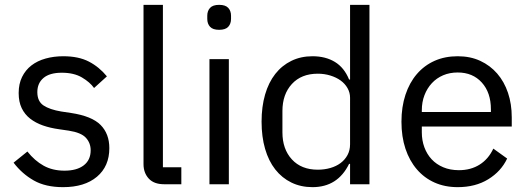

<svg xmlns="http://www.w3.org/2000/svg" viewBox="-20 -760 2178 792"><path d="M240 12Q168 12 119.5 -15.5Q71 -43 36 -89L93 -135Q123 -97 160 -76.5Q197 -56 246 -56Q297 -56 325.5 -78Q354 -100 354 -140Q354 -170 334.5 -191.5Q315 -213 264 -221L223 -227Q187 -232 157 -242.5Q127 -253 104.5 -270.5Q82 -288 69.5 -314Q57 -340 57 -376Q57 -414 71 -442.5Q85 -471 109.5 -490Q134 -509 168 -518.5Q202 -528 241 -528Q304 -528 346.5 -506Q389 -484 421 -445L368 -397Q351 -421 318 -440.5Q285 -460 235 -460Q185 -460 159.5 -438.5Q134 -417 134 -380Q134 -342 159.5 -325Q185 -308 233 -300L273 -294Q359 -281 395 -244.5Q431 -208 431 -149Q431 -74 380 -31Q329 12 240 12Z M657 0Q615 0 593.5 -23.5Q572 -47 572 -83V-740H652V-70H728V0Z M884 -637Q858 -637 846.5 -649.5Q835 -662 835 -682V-695Q835 -715 846.5 -727.5Q858 -740 884 -740Q910 -740 921.5 -727.5Q933 -715 933 -695V-682Q933 -662 921.5 -649.5Q910 -637 884 -637ZM844 -516H924V0H844Z M1424 -84H1420Q1373 12 1269 12Q1221 12 1182 -7Q1143 -26 1115.5 -61Q1088 -96 1073.5 -146Q1059 -196 1059 -258Q1059 -320 1073.5 -370Q1088 -420 1115.5 -455Q1143 -490 1182 -509Q1221 -528 1269 -528Q1323 -528 1361.5 -504.5Q1400 -481 1420 -432H1424V-740H1504V0H1424ZM1291 -60Q1318 -60 1342.5 -67Q1367 -74 1385 -87.5Q1403 -101 1413.5 -120.5Q1424 -140 1424 -165V-357Q1424 -378 1413.5 -396.5Q1403 -415 1385 -428Q1367 -441 1342.5 -448.5Q1318 -456 1291 -456Q1223 -456 1184 -413.5Q1145 -371 1145 -302V-214Q1145 -145 1184 -102.5Q1223 -60 1291 -60Z M1868 12Q1815 12 1772.5 -7Q1730 -26 1699.5 -61.5Q1669 -97 1652.5 -146.5Q1636 -196 1636 -258Q1636 -319 1652.5 -369Q1669 -419 1699.5 -454.5Q1730 -490 1772.5 -509Q1815 -528 1868 -528Q1920 -528 1961 -509Q2002 -490 2031 -456.5Q2060 -423 2075.5 -377Q2091 -331 2091 -276V-238H1720V-214Q1720 -181 1730.5 -152.5Q1741 -124 1760.5 -103Q1780 -82 1808.5 -70Q1837 -58 1873 -58Q1922 -58 1958.5 -81Q1995 -104 2015 -147L2072 -106Q2047 -53 1994 -20.5Q1941 12 1868 12ZM1868 -461Q1835 -461 1808 -449.5Q1781 -438 1761.5 -417Q1742 -396 1731 -367.5Q1720 -339 1720 -305V-298H2005V-309Q2005 -378 1967.5 -419.5Q1930 -461 1868 -461Z"/></svg>

Font: IBM Plex Sans Thai Looped
Style: Regular
Weight: 400
Designer: Mike Abbink, Paul van der Laan, Pieter van Rosmalen, Ben Mitchell, Mark Frömberg
Foundry: Bold Monday
Version: Version 1.1